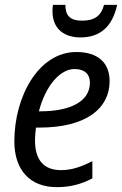

<svg xmlns="http://www.w3.org/2000/svg" viewBox="-20 -760 502 790"><path d="M311 -606C390 -606 442 -648 462 -740H408C397 -697 371 -675 318 -675C268 -675 249 -696 249 -740H198C196 -731 196 -722 196 -713C196 -645 240 -606 311 -606ZM213 10C273 10 315 -3 360 -26V-97C313 -73 275 -60 231 -60C158 -60 124 -104 124 -183C124 -200 126 -219 128 -235H141C338 -235 431 -316 431 -426C431 -502 383 -546 294 -546C140 -546 39 -365 39 -178C39 -61 103 10 213 10ZM146 -302H140C168 -409 228 -476 287 -476C330 -476 350 -453 350 -420C350 -340 265 -302 146 -302Z"/></svg>

Font: Noto Sans SemiCondensed
Style: Italic
Weight: 400
Width: 4
Italic angle: -12°
Designer: Monotype Design Team
Foundry: Monotype Imaging Inc.
Version: Version 2.013